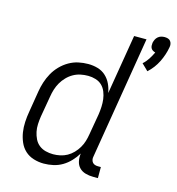

<svg xmlns="http://www.w3.org/2000/svg" viewBox="-114 -868 896 973"><g transform="rotate(15 334.0 -381.0)"><path d="M590 -580 556 -613Q572 -627 583.5 -645Q595 -663 604 -682Q597 -684 591 -687.5Q585 -691 581.5 -697Q578 -703 577.5 -710.5Q577 -718 578 -726Q580 -735 584 -743.5Q588 -752 595.5 -758.5Q603 -765 612 -767.5Q621 -770 630 -770Q639 -770 647.5 -767.5Q656 -765 661 -758.5Q666 -752 667.5 -743.5Q669 -735 667 -726Q660 -686 641 -647.5Q622 -609 590 -580ZM203 8Q176 8 150 0Q124 -8 105 -25.5Q86 -43 75.5 -67.5Q65 -92 61 -118Q57 -144 58.5 -172Q60 -200 65 -228L83 -338Q87 -363 95 -388Q103 -413 116 -436.5Q129 -460 148.5 -480Q168 -500 191.5 -513.5Q215 -527 240.5 -532.5Q266 -538 292 -538Q318 -538 342 -531Q366 -524 384 -507.5Q402 -491 412.5 -468.5Q423 -446 427 -422L479 -735H544L438 -92Q436 -84 437.5 -75.5Q439 -67 444 -61Q449 -55 456.5 -52.5Q464 -50 473 -50H488V8H463Q442 8 422.5 2.5Q403 -3 390 -16.5Q377 -30 373 -50Q369 -70 372 -90Q359 -68 340.5 -48.5Q322 -29 300 -16Q278 -3 253 2.5Q228 8 203 8Q203 8 203 8Q203 8 203 8ZM237 -50Q255 -50 274 -54Q293 -58 310 -67.5Q327 -77 341 -91.5Q355 -106 365 -123Q375 -140 380.5 -158Q386 -176 389 -195L408 -305Q411 -325 412 -345.5Q413 -366 410.5 -385.5Q408 -405 400.5 -423.5Q393 -442 379.5 -455Q366 -468 346.5 -474Q327 -480 307 -480Q287 -480 267.5 -476Q248 -472 230 -462Q212 -452 197 -436.5Q182 -421 172 -403.5Q162 -386 156 -367Q150 -348 147 -328L128 -218Q125 -198 124 -177.5Q123 -157 127 -138Q131 -119 139.5 -101.5Q148 -84 163 -72Q178 -60 197.5 -55Q217 -50 237 -50Z"/></g></svg>

Font: Iosevka Curly Light Extended
Style: Italic
Weight: 300
Width: 7
Italic angle: -9°
Monospace: yes
Designer: Belleve Invis
Foundry: Belleve Invis
Version: Version 11.1.0; ttfautohint (v1.8.3)